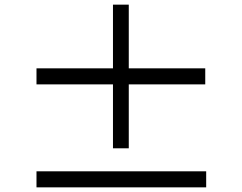

<svg xmlns="http://www.w3.org/2000/svg" viewBox="-20 -824 1040 826"><path d="M534 -461V-186H466V-461H137V-530H466V-804H534V-530H863V-461ZM867 -18H137V-87H867Z"/></svg>

Font: Chiron Sans HK TT
Style: Regular
Weight: 400
Designer: Ryoko NISHIZUKA 西塚涼子 (kana, bopomofo & ideographs); Paul D. Hunt (Latin, Greek & Cyrillic); Sandoll Communications 산돌커뮤니
Foundry: Adobe
Version: Version 2.022;hotconv 1.0.109;makeotfexe 2.5.65596